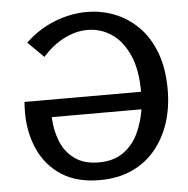

<svg xmlns="http://www.w3.org/2000/svg" viewBox="-53 -792 835 855"><g transform="rotate(-5 364.5 -364.5)"><path d="M55 -365H576Q576 -466 546 -531.5Q516 -597 467.5 -628.5Q419 -660 362 -660Q310 -660 257.5 -633.5Q205 -607 161 -557L90 -627Q149 -683 221 -711.5Q293 -740 366 -740Q430 -740 489 -717Q548 -694 594.5 -648Q641 -602 668 -531Q695 -460 695 -364Q695 -286 673.5 -218.5Q652 -151 609.5 -99Q567 -47 504 -18Q441 11 359 11Q257 11 189 -33Q121 -77 87 -152Q53 -227 53 -318Q53 -330 53.5 -341.5Q54 -353 55 -365ZM361 -68Q428 -68 471.5 -99Q515 -130 538.5 -180Q562 -230 571 -287H170Q172 -230 191.5 -180Q211 -130 253 -99Q295 -68 361 -68Z"/></g></svg>

Font: Rosario SemiBold
Style: Regular
Weight: 600
Designer: Hector Gatti
Foundry: Omnibus Type
Version: Version 1.101; ttfautohint (v1.8.1.43-b0c9)